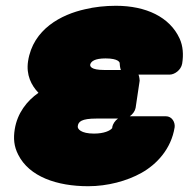

<svg xmlns="http://www.w3.org/2000/svg" viewBox="-20 -596 653 664"><path d="M345 -394C390 -394 395 -380 394 -376C394 -374 395 -361 398 -354H340C294 -354 291 -367 292 -373C295 -384 308 -394 345 -394ZM459 -338H567C583 -338 606 -353 610 -376C615 -407 613 -437 601 -463C567 -537 485 -576 381 -576C344 -576 307 -572 274 -564C193 -546 94 -496 77 -384C70 -337 88 -301 113 -275C73 -247 40 -205 31 -149C26 -118 28 -90 43 -61C81 15 177 48 285 48C352 48 419 30 469 2C521 -27 572 -80 584 -156C586 -172 576 -194 553 -194H429C439 -201 447 -212 449 -223L463 -317C463 -319 462 -331 459 -338ZM388 -186C378 -179 370 -167 368 -156C368 -155 369 -154 368 -153C361 -144 340 -134 305 -134C260 -134 247 -150 249 -160C251 -175 261 -186 314 -186Z"/></svg>

Font: Asimov Print
Style: EIt
Weight: 500
Designer: Google
Version: Version 2.000980; 2014